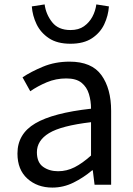

<svg xmlns="http://www.w3.org/2000/svg" viewBox="-20 -836 603 869"><path d="M217 13Q149 13 104 -27.5Q59 -68 59 -141Q59 -230 139.5 -277.5Q220 -325 392 -344Q392 -379 382.5 -410.5Q373 -442 349 -461.5Q325 -481 280 -481Q233 -481 191.5 -463.5Q150 -446 117 -423L82 -486Q119 -511 174 -534Q229 -557 295 -557Q395 -557 439 -496Q483 -435 483 -334V0H408L400 -65H397Q358 -32 312.5 -9.5Q267 13 217 13ZM243 -61Q282 -61 317.5 -79Q353 -97 392 -132V-283Q257 -267 202 -233.5Q147 -200 147 -147Q147 -101 175 -81Q203 -61 243 -61ZM299 -638Q239 -638 201.5 -663Q164 -688 145.5 -726.5Q127 -765 124 -807L182 -816Q188 -771 216 -735.5Q244 -700 299 -700Q336 -700 360 -717Q384 -734 398 -760Q412 -786 416 -816L473 -807Q470 -765 452 -726.5Q434 -688 396.5 -663Q359 -638 299 -638Z"/></svg>

Font: Gothic Nguyen
Style: Regular
Weight: 400
Designer: MORI Takayuki
Version: Version 1.220;July 21, 2023;FontCreator 14.0.0.2814 64-bit